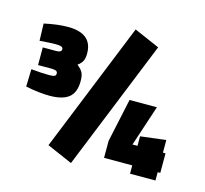

<svg xmlns="http://www.w3.org/2000/svg" viewBox="-114 -884 1143 1072"><g transform="rotate(15 457.5 -348.0)"><path d="M33 -289 36 -390Q94 -384 141 -384Q161 -384 170 -387.5Q179 -391 179 -403Q179 -412 172.5 -416.5Q166 -421 148 -422H66V-524H143Q174 -524 174 -542Q174 -552 163.5 -556Q153 -560 131 -560Q99 -560 39 -555L36 -654Q114 -671 173 -671Q314 -671 314 -555Q314 -528 306 -511.5Q298 -495 278 -481Q300 -464 309.5 -447Q319 -430 319 -397Q319 -331 283 -302Q247 -273 172 -273Q111 -273 33 -289ZM238 -5 541 -755 688 -691 385 59ZM719 -17H556V-115L610 -366H768L690 -130H719V-185L866 -203V-130H881V-17H866V31H719Z"/></g></svg>

Font: Cairo Black
Style: Regular
Weight: 900
Designer: Mohamed Gaber, Accademia di Belle Arti di Urbino and others
Foundry: Kief Type Foundry, Accademia di Belle Arti di Urbino and others
Version: Version 3.011